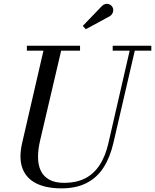

<svg xmlns="http://www.w3.org/2000/svg" viewBox="-20 -995 831 1029"><path d="M309 14.5Q227.5 14.5 173.8 -12.5Q120 -39.5 100 -93.8Q80 -148 99 -230L219 -750H314L194.5 -240Q183.5 -193 183.8 -152.2Q184 -111.5 198.2 -80.8Q212.5 -50 243.5 -32.5Q274.5 -15 324.5 -15Q387.5 -15 434.5 -38.2Q481.5 -61.5 513.2 -109.2Q545 -157 561.5 -230L681 -750H708.5L588 -230Q570 -151.5 534.8 -97Q499.5 -42.5 443.8 -14Q388 14.5 309 14.5ZM124 -723.5V-750H409V-723.5ZM584 -723.5V-750H791V-723.5ZM440 -838.5 423.5 -856 526.5 -963Q534.5 -970.5 542.8 -973Q551 -975.5 558.8 -974Q566.5 -972.5 572.8 -968Q579 -963.5 582.5 -957.5Q587.5 -949.5 587 -939.8Q586.5 -930 581.8 -921.8Q577 -913.5 569 -908.5Z"/></svg>

Font: Bodoni Moda 9pt
Style: Italic
Weight: 400
Italic angle: -13°
Designer: Owen Earl
Foundry: indestructible type
Version: Version 2.005